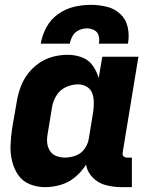

<svg xmlns="http://www.w3.org/2000/svg" viewBox="-20 -764 616 792"><path d="M166 8Q198 8 230.5 -1.5Q263 -11 290 -33.5Q317 -56 335 -85Q340 -54 363 -31Q386 -8 417.5 0Q449 8 483 8H524V-114H503Q498 -114 493 -116.5Q488 -119 486.5 -124Q485 -129 486 -135L551 -530H402L387 -442Q379 -470 362.5 -493.5Q346 -517 318 -527.5Q290 -538 259 -538Q229 -538 198.5 -530Q168 -522 141 -503.5Q114 -485 94.5 -459Q75 -433 64.5 -403.5Q54 -374 49 -344L30 -234Q25 -200 23.5 -166.5Q22 -133 29.5 -101Q37 -69 54.5 -43Q72 -17 102 -4.5Q132 8 166 8ZM248 -114Q229 -114 212 -120.5Q195 -127 185.5 -142.5Q176 -158 174.5 -176.5Q173 -195 177 -214L195 -324Q199 -348 213.5 -371Q228 -394 252.5 -405Q277 -416 302 -416Q322 -416 338.5 -406Q355 -396 361 -378Q367 -360 367 -340Q367 -320 364 -300L346 -190Q342 -168 328 -149Q314 -130 292 -122Q270 -114 248 -114ZM148 -584H268Q271 -601 280 -616.5Q289 -632 305.5 -639.5Q322 -647 339 -647Q355 -647 369 -639.5Q383 -632 387 -616.5Q391 -601 388 -584H508Q514 -618 507 -651Q500 -684 476.5 -706Q453 -728 421 -736Q389 -744 355 -744Q320 -744 285.5 -736Q251 -728 220 -706Q189 -684 171.5 -651.5Q154 -619 148 -584Z"/></svg>

Font: Iosevka Sparkle Heavy
Style: Italic
Weight: 900
Italic angle: -9°
Designer: Belleve Invis
Foundry: Belleve Invis
Version: Version 4.5.0; ttfautohint (v1.8.3)